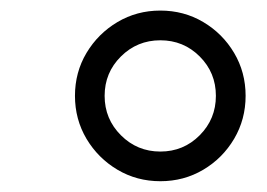

<svg xmlns="http://www.w3.org/2000/svg" viewBox="-20 -754 495 356"><path d="M277.3 -418Q233.7 -418 197.8 -439.3Q161.9 -460.6 140.4 -496.6Q119 -532.7 119 -576.3Q119 -620 140.4 -655.9Q161.9 -691.8 197.8 -713.1Q233.7 -734.4 277.3 -734.4Q321 -734.4 356.9 -713.1Q392.8 -691.8 414.1 -655.9Q435.4 -620 435.4 -576.3Q435.4 -532.7 414.1 -496.6Q392.8 -460.6 356.9 -439.3Q321 -418 277.3 -418ZM277.3 -473Q320.3 -473 350.3 -503.2Q380.3 -533.4 380.3 -576.3Q380.3 -619.3 350.3 -649.3Q320.3 -679.3 277.3 -679.3Q234.4 -679.3 204.2 -649.3Q174 -619.3 174 -576.3Q174 -533.4 204.2 -503.2Q234.4 -473 277.3 -473Z"/></svg>

Font: Inter Light  BETA
Style: Italic
Weight: 300
Italic angle: 9.39999°
Designer: Rasmus Andersson
Foundry: rsms
Version: Version 3.011;git-f93a4a705